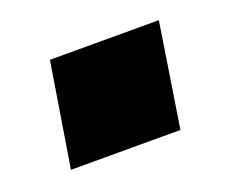

<svg xmlns="http://www.w3.org/2000/svg" viewBox="-49 -438 380 323"><g transform="rotate(-20 141.0 -277.0)"><path d="M32 -184 62 -370H257L228 -184Z"/></g></svg>

Font: Nunito Sans 7pt Condensed Black
Style: Italic
Weight: 900
Width: 3
Italic angle: -9°
Designer: Vernon Adams
Foundry: Vernon Adams
Version: Version 3.101;gftools[0.9.27]